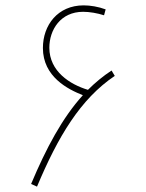

<svg xmlns="http://www.w3.org/2000/svg" viewBox="-20 -694 543 716"><path d="M118 2C196 -184 280 -325 408 -411L396 -431C364 -410 335 -386 308 -359C241 -379 164 -428 164 -516C164 -583 206 -650 290 -650C314 -650 343 -645 368 -637L374 -659C347 -669 317 -674 292 -674C195 -674 140 -600 140 -515C140 -408 233 -361 289 -339C212 -254 152 -141 96 -8Z"/></svg>

Font: Noto Sans Arabic SemCond Thin
Style: Regular
Weight: 100
Width: 4
Designer: Monotype Design Team, Nadine Chahine, Nizar Qandah and Khaled Hosny
Foundry: Monotype Imaging Inc.
Version: Version 2.012